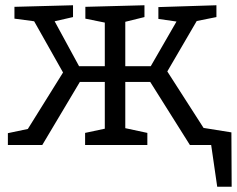

<svg xmlns="http://www.w3.org/2000/svg" viewBox="-20 -552 902 731"><path d="M861 -48 862 159H807L784 0H703L552 -240H457V-64L541 -46V0H304V-46L379 -62V-240H284L141 0H10V-45L86 -61L220 -276L110 -471L35 -481V-526L258 -532V-487L188 -471L281 -300H379V-466L305 -481V-526L530 -532V-487L457 -469V-300H554L652 -470L583 -480V-525L804 -532V-487L729 -472L617 -280L755 -65Z"/></svg>

Font: Bitter Pro
Style: Regular
Weight: 400
Designer: Sol Matas, and Bitter project Authors
Foundry: Sol Matas
Version: Version 1.010